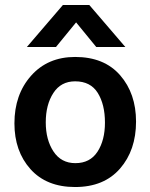

<svg xmlns="http://www.w3.org/2000/svg" viewBox="-20 -744 605 772"><path d="M527 -255Q527 -140 462.5 -66Q398 8 282 8Q167 8 102.5 -64Q38 -136 38 -248Q38 -364 105 -439.5Q172 -515 282 -515Q399 -515 463 -441.5Q527 -368 527 -255ZM164 -252Q164 -182 195 -135Q226 -88 283 -88Q342 -88 372 -134Q402 -180 402 -251Q402 -324 373 -370.5Q344 -417 282 -417Q225 -417 194.5 -370Q164 -323 164 -252ZM205 -555H88L233 -724H339L484 -555H367L286 -654Z"/></svg>

Font: Hind Vadodara SemiBold
Style: Regular
Weight: 600
Designer: Hitesh Malaviya
Foundry: Indian Type Foundry
Version: Version 1.001;PS 1.0;hotconv 1.0.86;makeotf.lib2.5.63406; tt